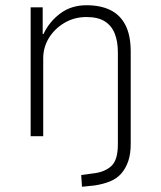

<svg xmlns="http://www.w3.org/2000/svg" viewBox="-20 -520 614 733"><path d="M293 193 290 148 336 142Q380 137 405 114Q430 91 430 31V-320Q430 -362 418 -392Q406 -422 380 -438.5Q354 -455 310 -455Q264 -455 226.5 -433Q189 -411 167 -375.5Q145 -340 145 -297V0H97V-492H143V-390H146Q168 -437 210 -468.5Q252 -500 310 -500Q364 -500 401.5 -481.5Q439 -463 459 -424Q479 -385 479 -323V30Q479 68 469.5 95.5Q460 123 443 142.5Q426 162 400 172.5Q374 183 341 188Z"/></svg>

Font: Nunito Sans 7pt SemiCondensed ExtraLight
Style: Regular
Weight: 250
Width: 4
Designer: Vernon Adams
Foundry: Vernon Adams
Version: Version 3.101;gftools[0.9.27]